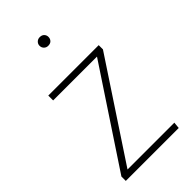

<svg xmlns="http://www.w3.org/2000/svg" viewBox="-227 -800 867 867"><g transform="rotate(-45 206.0 -367.0)"><path d="M377 -493 72 -31H371L368 0H30V-28L335 -489H55V-520H377ZM214 -734Q228 -734 235.5 -726Q243 -718 243 -707Q243 -695 235.5 -687Q228 -679 214 -679Q202 -679 194 -687Q186 -695 186 -707Q186 -718 194 -726Q202 -734 214 -734Z"/></g></svg>

Font: FiraSans
Style: Regular
Weight: 200
Designer: Carrois Corporate & Edenspiekermann AG
Foundry: Carrois Corporate GbR & Edenspiekermann AG
Version: Version 3.106;PS 003.106;hotconv 1.0.70;makeotf.lib2.5.58329